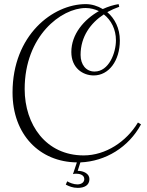

<svg xmlns="http://www.w3.org/2000/svg" viewBox="-20 -721 716 934"><path d="M557 -701C532 -697 506 -689 480 -677C455 -692 426 -701 397 -701C237 -701 41 -550 41 -271C41 -66 173 67 354 69L335 126C341 124 346 124 352 124C366 124 390 129 390 150C390 166 376 176 356 176C339 176 318 168 307 161L300 177C315 185 334 193 358 193C391 193 415 180 415 150C415 124 387 110 358 110L371 69C494 64 606 -5 666 -116L651 -125C595 -32 494 35 387 35C204 35 100 -114 100 -288C100 -546 278 -682 397 -682C420 -682 442 -676 461 -667C389 -626 327 -555 327 -468C327 -390 383 -354 436 -354C509 -354 563 -425 563 -524C563 -584 538 -631 502 -662C520 -672 540 -681 560 -688ZM544 -525C544 -464 510 -373 440 -373C398 -373 372 -407 372 -454C372 -543 421 -609 485 -651C521 -623 544 -578 544 -525Z"/></svg>

Font: Clicker Script
Style: Regular
Weight: 400
Designer: Astigmatic (AOETI)
Foundry: Astigmatic (AOETI)
Version: Version 1.000